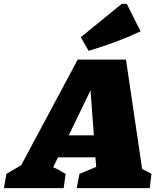

<svg xmlns="http://www.w3.org/2000/svg" viewBox="-102 -966 803 986"><path d="M628 -98Q640 -92 652.5 -86Q665 -80 676 -73L667 0H292L306 -73L392 -109L388 -158H196L171 -107Q188 -100 204 -91Q220 -82 235 -73L225 0H-82L-69 -73L7 -118L297 -660H545ZM251 -271H380L363 -502ZM353 -705 313 -775 523 -946H549L620 -805Q554 -774 487.5 -749.5Q421 -725 353 -705Z"/></svg>

Font: Piazzolla SC Black
Style: Italic
Weight: 900
Italic angle: -11.3°
Designer: Juan Pablo del Peral
Foundry: Huerta Tipografica
Version: Version 1.330